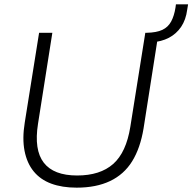

<svg xmlns="http://www.w3.org/2000/svg" viewBox="-20 -856 886 884"><path d="M333 8Q266 8 216 -10.5Q166 -29 135 -67Q104 -105 93 -161.5Q82 -218 94 -292L160 -705H221L155 -286Q136 -166 181.5 -107Q227 -48 335 -48Q441 -48 501 -101Q561 -154 580 -272L649 -705H710L641 -265Q626 -174 588.5 -113.5Q551 -53 487 -22.5Q423 8 333 8ZM677 -661 651 -681 655 -705Q701 -706 727.5 -718.5Q754 -731 768 -757Q782 -783 788 -821L790 -836H846L842 -812Q836 -765 814 -732.5Q792 -700 757.5 -682Q723 -664 677 -661Z"/></svg>

Font: Nunito Sans 12pt Light
Style: Italic
Weight: 300
Italic angle: -9°
Designer: Vernon Adams
Foundry: Vernon Adams
Version: Version 3.101;gftools[0.9.27]